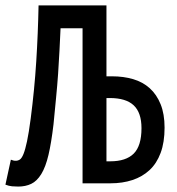

<svg xmlns="http://www.w3.org/2000/svg" viewBox="-30 -675 650 707"><path d="M37 12Q26 12 14.5 11Q3 10 -10 5L10 -87Q15 -85 19 -84Q23 -83 28 -83Q36 -83 43 -87.5Q50 -92 56.5 -108Q63 -124 69.5 -154.5Q76 -185 83 -238Q97 -346 103.5 -449Q110 -552 112 -655H362V-394H382Q425 -394 460.5 -383.5Q496 -373 521.5 -350Q547 -327 561.5 -291Q576 -255 576 -205Q576 -151 561.5 -112Q547 -73 520.5 -48.5Q494 -24 457.5 -12Q421 0 377 0H274V-571H193Q191 -529 189 -488Q187 -447 184 -404Q181 -361 176.5 -315Q172 -269 167 -217Q159 -149 148.5 -104.5Q138 -60 122 -34Q106 -8 85 2Q64 12 37 12ZM362 -81H376Q434 -81 462.5 -109.5Q491 -138 491 -203Q491 -260 462.5 -287Q434 -314 374 -314H362Z"/></svg>

Font: Source Code Pro Medium
Style: Regular
Weight: 500
Monospace: yes
Designer: Paul D. Hunt, Teo Tuominen
Foundry: Adobe Systems Incorporated
Version: Version 2.030;PS 1.000;hotconv 16.6.51;makeotf.lib2.5.65220